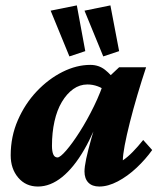

<svg xmlns="http://www.w3.org/2000/svg" viewBox="-20 -681 589 709"><path d="M120.1 7.8Q75.2 7.8 47.4 -24.9Q19.5 -57.6 19.5 -107.4Q19.5 -176.8 45.9 -237.3Q72.3 -297.9 115.7 -343.8Q159.2 -389.6 210.9 -415.5Q262.7 -441.4 313.5 -441.4Q344.7 -441.4 367.7 -423.3Q390.6 -405.3 414.1 -373L374 -342.8Q359.4 -355.5 340.8 -362.3Q322.3 -369.1 302.7 -369.1Q274.4 -369.1 250.5 -352.1Q226.6 -335 208.5 -304.7Q190.4 -274.4 181.2 -232.9Q171.9 -191.4 171.9 -142.6Q171.9 -122.1 176.8 -110.8Q181.6 -99.6 192.4 -99.6Q202.1 -99.6 224.6 -125.5Q247.1 -151.4 274.4 -194.3Q301.8 -237.3 327.1 -289.1Q352.5 -340.8 368.2 -392.6L386.7 -401.4L419.9 -432.6H519.5Q502.9 -382.8 487.3 -330.1Q471.7 -277.3 459.5 -229Q447.3 -180.7 440.4 -144Q433.6 -107.4 433.6 -88.9Q451.2 -100.6 470.2 -120.1Q489.3 -139.6 508.8 -164.1L542 -127Q517.6 -92.8 484.4 -61.5Q451.2 -30.3 415 -11.2Q378.9 7.8 346.7 7.8Q320.3 7.8 306.2 -6.8Q292 -21.5 292 -47.9Q292 -64.5 298.3 -94.7Q304.7 -125 317.9 -171.9Q331.1 -218.8 352.5 -284.2H359.4Q329.1 -194.3 291 -128.4Q252.9 -62.5 209.5 -27.3Q166 7.8 120.1 7.8ZM361.3 -472.7 292 -641.6 387.7 -661.1 419.9 -492.2ZM236.3 -472.7 167 -641.6 263.7 -661.1 294.9 -492.2Z"/></svg>

Font: Crimson Pro ExtraBold
Style: Italic
Weight: 800
Italic angle: -12°
Designer: Jacques Le Bailly
Foundry: Baron von Fonthausen
Version: Version 1.003